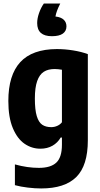

<svg xmlns="http://www.w3.org/2000/svg" viewBox="-20 -832 564 1082"><path d="M64 211.5V94.5Q134 114 199.5 114Q266 114 297.5 84.2Q329 54.5 329 -16.5V-57H322Q305 -27.5 275.8 -10.8Q246.5 6 207.5 6Q159 6 118.2 -22Q77.5 -50 52.2 -110.2Q27 -170.5 27 -263Q27 -408.5 94.2 -481.8Q161.5 -555 300.5 -555.5Q345 -555.5 391.8 -548Q438.5 -540.5 475 -527V-41.5Q475 101 410 165.5Q345 230 212 230Q177 230 137 225.2Q97 220.5 64 211.5ZM329 -143V-439Q306 -443 288 -443Q251 -443 226.8 -427.5Q202.5 -412 189.5 -375.2Q176.5 -338.5 176.5 -276.5Q176.5 -213 187.2 -177.8Q198 -142.5 218 -129Q238 -115.5 269 -115.5Q286.5 -115.5 302.8 -122.8Q319 -130 329 -143ZM354.5 -683.5Q354.5 -657 334 -642.5Q313.5 -628 272.5 -628Q189.5 -628 189.5 -702Q189.5 -728 200 -758.2Q210.5 -788.5 227 -812H319.5Q297 -767.5 292.5 -739Q323.5 -735.5 339 -721Q354.5 -706.5 354.5 -683.5Z"/></svg>

Font: Encode Sans Condensed
Style: Bold
Weight: 700
Width: 3
Designer: Multiple Designers
Foundry: Impallari Type
Version: Version 2.000